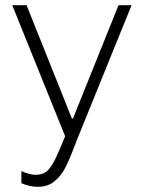

<svg xmlns="http://www.w3.org/2000/svg" viewBox="-20 -531 552 737"><path d="M256 -76H260L435 -511H485L283 -13Q273 11 269 23Q247 81 230.5 113Q214 145 188.5 165.5Q163 186 125 186Q93 186 62 172V126Q95 140 116 140Q142 140 157.5 128Q173 116 188 87.5Q203 59 230 -8L27 -511H82Z"/></svg>

Font: Chivo Thin
Style: Regular
Weight: 100
Designer: Hector Gatti
Foundry: Omnibus-Type
Version: Version 1.007